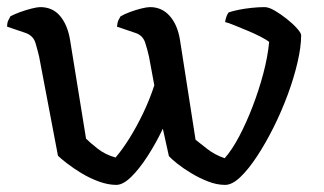

<svg xmlns="http://www.w3.org/2000/svg" viewBox="-25 -520 910 540"><path d="M302 0Q279 0 253 -9.5Q227 -19 204 -33Q181 -47 163.5 -60.5Q146 -74 138 -82L85 -361Q81 -378 75 -398.5Q69 -419 48 -427L-5 -445Q-5 -457 -1 -464Q3 -471 4 -474Q15 -480 31.5 -486Q48 -492 64 -496Q80 -500 88 -500Q123 -500 144 -475Q165 -450 172 -408L217 -130Q228 -119 249.5 -102Q271 -85 300 -77Q319 -99 339 -131Q359 -163 377.5 -201.5Q396 -240 409 -280L394 -361Q390 -379 383.5 -399.5Q377 -420 357 -427L304 -445Q305 -457 308.5 -464Q312 -471 314 -474Q324 -480 340 -486Q356 -492 372 -496Q388 -500 397 -500Q430 -500 452 -475.5Q474 -451 481 -409L525 -127Q536 -118 558 -101Q580 -84 607 -75Q628 -99 648 -137Q668 -175 685.5 -220.5Q703 -266 715.5 -313Q728 -360 732 -402Q725 -408 707.5 -417Q690 -426 670.5 -434Q651 -442 634 -449Q617 -456 608 -458Q610 -469 612.5 -475Q615 -481 618 -485Q629 -489 646.5 -492.5Q664 -496 683.5 -498Q703 -500 719 -500Q731 -500 748 -490Q765 -480 782 -466.5Q799 -453 810.5 -440Q822 -427 822 -421Q822 -389 812 -345.5Q802 -302 784.5 -254.5Q767 -207 744.5 -162Q722 -117 698 -80.5Q674 -44 651 -22Q628 0 608 0Q585 0 560.5 -9.5Q536 -19 513.5 -32.5Q491 -46 474 -59.5Q457 -73 450 -81L433 -158Q414 -118 390.5 -81.5Q367 -45 344 -22.5Q321 0 302 0Z"/></svg>

Font: Texturina Medium 12pt
Style: Regular
Weight: 400
Version: Version 1.002